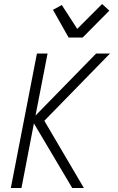

<svg xmlns="http://www.w3.org/2000/svg" viewBox="-20 -937 590 957"><path d="M34 0 164 -670H217L157 -361L459 -670H528L201 -335L398 0H340L149 -322L87 0ZM322 -750 244 -888 288 -912 365 -793 489 -917 525 -884 392 -750Z"/></svg>

Font: Lode Dark
Style: Italic
Weight: 400
Italic angle: -11°
Monospace: yes
Designer: Belleve Invis
Foundry: Belleve Invis
Version: Version 29.2.0; ttfautohint (v1.8.3)